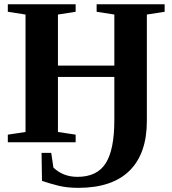

<svg xmlns="http://www.w3.org/2000/svg" viewBox="-20 -675 818 911"><path d="M761.2 -619.1 676.8 -606V-101.1Q676.8 53.7 594.5 135Q512.2 216.3 351.1 216.3Q298.8 216.3 257.1 206.1Q215.3 195.8 179.2 183.1L177.2 50.3H223.1L233.4 120.1Q279.3 164.1 347.7 164.1Q440.4 164.1 481.4 99.9Q522.5 35.6 522.5 -105V-310.1H254.9V-48.8L338.9 -36.1V0H17.1V-36.1L101.1 -48.8V-606L17.1 -619.1V-654.8H338.9V-619.1L254.9 -606V-363.8H522.5V-606L438.5 -619.1V-654.8H761.2Z"/></svg>

Font: Tinos
Style: Bold
Weight: 700
Designer: Steve Matteson
Foundry: Monotype Imaging Inc.
Version: Version 1.23